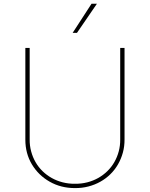

<svg xmlns="http://www.w3.org/2000/svg" viewBox="-20 -980 790 1012"><path d="M113.6 0ZM375 11.4Q301.1 11.4 241.8 -22.4Q182.9 -55.8 148.1 -113.6Q113.6 -171.5 113.6 -243.6V-727.3H136.4V-245.7Q136 -212.4 144.2 -182Q152.3 -151.6 167.4 -125.4Q182.5 -99.1 204.2 -77.9Q225.9 -56.8 252.5 -41.9Q279.1 -27 310.2 -19Q341.3 -11 375 -11.4Q409.1 -11 440.2 -19Q471.2 -27 497.7 -41.9Q524.1 -56.8 545.8 -77.9Q567.5 -99.1 582.6 -125.4Q597.7 -151.6 605.8 -182Q614 -212.4 613.6 -245.7V-727.3H636.4V-245.7Q636.7 -209.2 627.7 -176Q618.6 -142.8 602.1 -114Q585.6 -85.2 562 -62Q538.4 -38.7 509.2 -22.4Q480.1 -6 446.2 2.8Q412.3 11.7 375 11.4ZM385.7 -806.8H362.9L462.4 -960.2H490.8Z"/></svg>

Font: Linik Sans Thin
Style: Regular
Weight: 100
Designer: Fonts by Rasmus Andersson / Changes by Cristiano Sobral with parts from Marc Monis
Foundry: rsms
Version: Version 3.020; ttfautohint (v1.6)